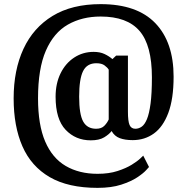

<svg xmlns="http://www.w3.org/2000/svg" viewBox="-20 -660 902 929"><path d="M452 249Q310 249 220.5 197Q131 145 88.5 48Q46 -49 46 -184Q46 -321 93.5 -423.5Q141 -526 234.5 -583Q328 -640 467 -640Q643 -640 731.5 -548Q820 -456 820 -289Q820 -182 794.5 -114Q769 -46 724.5 -14Q680 18 622 18Q585 18 559.5 8.5Q534 -1 520 -26Q508 -10 484 4.5Q460 19 419 19Q346 19 297.5 -32Q249 -83 249 -192Q249 -256 273 -305Q297 -354 339 -381.5Q381 -409 433 -409Q464 -409 486 -398.5Q508 -388 524 -374L542 -391H599V-120Q599 -73 607 -55Q615 -37 635 -37Q651 -37 665.5 -47Q680 -57 691 -83.5Q702 -110 708.5 -159Q715 -208 715 -286Q715 -441 655 -510.5Q595 -580 467 -580Q377 -580 308.5 -541Q240 -502 202 -415Q164 -328 164 -184Q164 -56 198.5 24.5Q233 105 298 143Q363 181 452 181Q507 181 548.5 167.5Q590 154 617.5 137Q645 120 659 106.5Q673 93 673 93L701 148Q701 148 687 163.5Q673 179 643.5 198.5Q614 218 566.5 233.5Q519 249 452 249ZM445 -37Q471 -37 485 -51.5Q499 -66 506 -82V-323Q500 -333 486 -343.5Q472 -354 446 -354Q401 -354 382 -316Q363 -278 363 -192Q363 -107 382.5 -72Q402 -37 445 -37Z"/></svg>

Font: Arsenal SC
Style: Bold
Weight: 700
Designer: Andrij Shevchenko
Foundry: Stairsfor
Version: Version 2.001; ttfautohint (v1.8.4.7-5d5b)